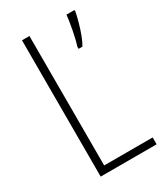

<svg xmlns="http://www.w3.org/2000/svg" viewBox="-179 -843 755 871"><g transform="rotate(-30 198.0 -408.0)"><path d="M84 -51V-765H123V-87H377V-51ZM359 -756Q355 -736 347 -706.5Q339 -677 328.5 -649Q318 -621 307 -603H287V-614Q290 -622 295 -642Q300 -662 304.5 -685.5Q309 -709 312.5 -731Q316 -753 317 -765H359Z"/></g></svg>

Font: Noto Sans Tamil UI Condensed ExtraLight
Style: Regular
Weight: 200
Width: 3
Designer: Jelle Bosma - Monotype Design Team
Foundry: Monotype Imaging Inc.
Version: Version 2.004; ttfautohint (v1.8.4.7-5d5b)